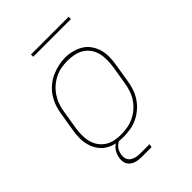

<svg xmlns="http://www.w3.org/2000/svg" viewBox="-241 -805 1081 1081"><g transform="rotate(-45 300.0 -264.5)"><path d="M246 8Q216 8 187.5 2Q159 -4 135.5 -19Q112 -34 96.5 -57Q81 -80 73.5 -107.5Q66 -135 66.5 -164.5Q67 -194 72 -223L90 -333Q94 -361 103.5 -388Q113 -415 129.5 -440Q146 -465 169 -484.5Q192 -504 218.5 -516Q245 -528 273.5 -534.5Q302 -541 329 -541Q358 -541 386.5 -533.5Q415 -526 438.5 -511.5Q462 -497 478 -473.5Q494 -450 501.5 -423Q509 -396 508.5 -366Q508 -336 503 -307L485 -197Q481 -169 471.5 -141.5Q462 -114 445.5 -89.5Q429 -65 406 -45.5Q383 -26 356.5 -13.5Q330 -1 301.5 3.5Q273 8 246 8ZM246 -11Q271 -11 297 -15.5Q323 -20 347.5 -31.5Q372 -43 393 -61Q414 -79 429 -101.5Q444 -124 452.5 -149Q461 -174 465 -200L483 -310Q487 -336 487.5 -363Q488 -390 482 -415Q476 -440 461.5 -461Q447 -482 426 -495Q405 -508 379 -513.5Q353 -519 327 -519Q301 -519 275.5 -514.5Q250 -510 226 -498Q202 -486 181.5 -468Q161 -450 146 -427.5Q131 -405 122.5 -380.5Q114 -356 110 -330L92 -220Q88 -194 87.5 -167.5Q87 -141 93 -116Q99 -91 113 -70.5Q127 -50 147.5 -36Q168 -22 194 -16.5Q220 -11 246 -11ZM242 160Q229 160 216 158.5Q203 157 191 153Q179 149 169 141.5Q159 134 152.5 123.5Q146 113 145 100Q144 87 146 73Q149 56 157 39.5Q165 23 179 11Q193 -1 210.5 -6Q228 -11 246 -11L244 0Q230 0 216.5 4.5Q203 9 192 19Q181 29 175 42Q169 55 167 68Q164 85 168.5 100Q173 115 185.5 124Q198 133 213.5 136.5Q229 140 246 140H321L317 160ZM206 -671V-689H506V-671Z"/></g></svg>

Font: Iosevka Curly ThExObl
Style: Regular
Weight: 100
Width: 7
Italic angle: -9°
Monospace: yes
Designer: Belleve Invis
Foundry: Belleve Invis
Version: Version 11.1.0; ttfautohint (v1.8.3)